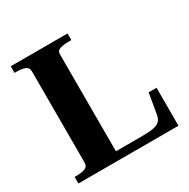

<svg xmlns="http://www.w3.org/2000/svg" viewBox="-160 -858 993 1007"><g transform="rotate(-30 337.0 -355.0)"><path d="M377 -710H33V-670H47Q75 -670 95.5 -662.5Q116 -655 116 -630V-80Q116 -55 96 -47.5Q76 -40 47 -40H33V0H639V-230H591L571 -111Q567 -85 554.5 -71.5Q542 -58 515.5 -53Q489 -48 444 -48H288V-637Q288 -657 309 -663.5Q330 -670 358 -670H377Z"/></g></svg>

Font: Roboto Serif 120pt Expanded SemiBold
Style: Regular
Weight: 600
Width: 7
Designer: Greg Gazdowicz
Foundry: Commercial Type
Version: Version 1.008